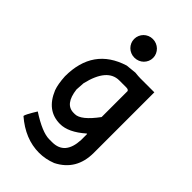

<svg xmlns="http://www.w3.org/2000/svg" viewBox="-272 -795 1094 1094"><g transform="rotate(45 275.0 -248.5)"><path d="M170.4 -195.8Q183.1 -89.8 253.4 -89.8H263.2Q312 -89.8 382.8 -186V-395Q379.4 -404.8 362.8 -404.8H306.6Q210 -404.8 173.8 -249ZM495.6 -10.3Q495.6 130.4 377 190.4Q326.2 210.4 274.4 210.4Q163.1 210.4 63.5 124.5Q63.5 112.8 103 48.8Q204.6 114.7 261.2 114.7H284.7Q386.7 114.7 392.6 -10.7V-59.6H389.2Q310.5 9.8 243.2 9.8Q135.3 9.8 87.4 -106.4Q74.2 -142.6 70.8 -202.6Q70.8 -430.7 276.4 -494.6Q283.7 -494.6 339.4 -501Q367.7 -498 382.8 -498H495.6ZM352.1 -631.8Q352.1 -616.2 346.2 -602.8Q340.3 -589.4 330.1 -579.1Q319.8 -568.8 305.7 -563Q291.5 -557.1 274.9 -557.1Q259.3 -557.1 245.4 -563Q231.4 -568.8 221.2 -579.1Q210.9 -589.4 205.1 -602.8Q199.2 -616.2 199.2 -631.8Q199.2 -647.5 205.1 -661.1Q210.9 -674.8 221.2 -685.1Q231.4 -695.3 245.4 -701.2Q259.3 -707 274.9 -707Q290.5 -707 304.7 -701.2Q318.8 -695.3 329.3 -685.1Q339.8 -674.8 345.9 -661.1Q352.1 -647.5 352.1 -631.8ZM0 -496.1Z"/></g></svg>

Font: Code New Roman
Style: Bold
Weight: 700
Monospace: yes
Designer: Sam Radian
Foundry: Code New Roman
Version: Version 1.508 October 19, 2014